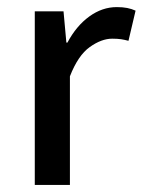

<svg xmlns="http://www.w3.org/2000/svg" viewBox="-20 -521 402 541"><path d="M78 0V-489H159L167 -401H170Q195 -448 231.5 -474.5Q268 -501 309 -501Q326 -501 338.5 -498.5Q351 -496 362 -491L342 -406Q331 -409 321 -410.5Q311 -412 296 -412Q266 -412 233 -388.5Q200 -365 177 -306V0Z"/></svg>

Font: Source Sans 3 Medium
Style: Regular
Weight: 500
Designer: Paul D. Hunt
Foundry: Adobe
Version: Version 3.052;hotconv 1.1.0;makeotfexe 2.6.0